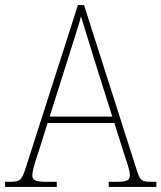

<svg xmlns="http://www.w3.org/2000/svg" viewBox="-23 -734 634 754"><path d="M-3 0H200V-20H158C111 -20 104 -29 104 -47C104 -67 122 -119 129 -140L164 -251H426L463 -134C470 -113 487 -66 487 -48C487 -28 481 -20 433 -20H404V0H591V-20H575C533 -20 528 -24 515 -63L307 -714H283L80 -81C63 -27 58 -20 16 -20H-3ZM172 -276 247 -513C262 -563 288 -638 295 -670C307 -631 328 -563 347 -501L418 -276Z"/></svg>

Font: Noto Serif Devanagari SemiCondensed Thin
Style: Regular
Weight: 100
Width: 4
Designer: Universal Thirst, Indian Type Foundry and the Monotype Design Team
Foundry: Monotype Imaging Inc.
Version: Version 2.004